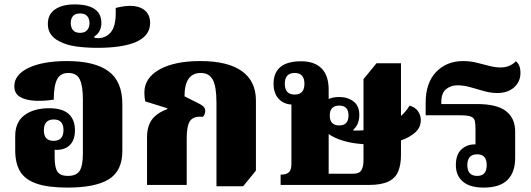

<svg xmlns="http://www.w3.org/2000/svg" viewBox="-20 -839 2408 871"><path d="M287 12Q198 12 146 -6Q94 -24 71.5 -61Q49 -98 49 -158V-222Q49 -285 91 -316.5Q133 -348 203 -348Q263 -348 291.5 -322Q320 -296 320 -248Q320 -205 298 -182Q276 -159 236 -159Q232 -159 228 -160V-124Q228 -77 241.5 -59Q255 -41 288 -41Q326 -41 341 -63.5Q356 -86 356 -143V-388Q356 -449 342 -478.5Q328 -508 290 -508Q254 -508 239 -479Q224 -450 224 -387Q180 -380 139 -382Q98 -384 71.5 -399Q45 -414 45 -448Q45 -500 109.5 -531Q174 -562 284 -562Q409 -562 472 -516Q535 -470 535 -367V-154Q535 -64 474 -26Q413 12 287 12ZM223 -200Q268 -200 268 -249Q268 -297 224 -297Q179 -297 179 -248Q179 -200 223 -200Z M422 -622Q368 -622 324 -628.5Q280 -635 250 -651Q224 -664 210.5 -683.5Q197 -703 197 -730Q197 -775 230.5 -797Q264 -819 318 -819Q440 -819 440 -734Q440 -716 432 -699.5Q424 -683 408 -674V-668Q413 -666 425 -666Q460 -666 482.5 -692.5Q505 -719 505 -780V-803Q580 -822 620.5 -802.5Q661 -783 661 -735Q661 -678 600 -650Q539 -622 422 -622ZM343 -690Q365 -690 375.5 -702.5Q386 -715 386 -734Q386 -754 375.5 -766Q365 -778 343 -778Q321 -778 311 -766Q301 -754 301 -734Q301 -715 311 -702.5Q321 -690 343 -690Z M962 6V-372Q962 -446 945.5 -477Q929 -508 891 -508Q817 -508 817 -402L873 -374Q894 -364 902.5 -356Q911 -348 911 -336Q911 -319 900 -309Q859 -313 843 -291.5Q827 -270 827 -213V0H647V-216Q647 -265 668.5 -295.5Q690 -326 739 -344V-348L639 -379Q636 -394 635.5 -404Q635 -414 635 -420Q635 -485 703 -523.5Q771 -562 889 -562Q1013 -562 1077 -516.5Q1141 -471 1141 -383V-65L1083 6Z M1253 0V-47H1258Q1278 -47 1290 -57Q1302 -67 1302 -96V-365Q1268 -366 1244.5 -390.5Q1221 -415 1221 -460Q1221 -509 1252 -535Q1283 -561 1346 -561Q1407 -561 1439 -528.5Q1471 -496 1471 -432V-390Q1492 -399 1518 -399Q1557 -399 1583.5 -379Q1610 -359 1610 -318Q1610 -274 1583 -251V-247Q1607 -246 1629 -248V-480L1688 -552H1799V-313Q1823 -334 1838 -360Q1865 -352 1877 -333.5Q1889 -315 1889 -295Q1889 -261 1864 -238.5Q1839 -216 1799 -202V-136Q1799 -92 1786.5 -61.5Q1774 -31 1742 -15.5Q1710 0 1653 0ZM1317 -410Q1361 -410 1361 -459Q1361 -508 1317 -508Q1272 -508 1272 -459Q1272 -410 1317 -410ZM1519 -270Q1561 -270 1561 -315Q1561 -360 1519 -360Q1476 -360 1476 -315Q1476 -270 1519 -270ZM1471 -51H1583Q1610 -51 1619.5 -67Q1629 -83 1629 -112V-185Q1583 -188 1547.5 -197.5Q1512 -207 1489 -220Q1479 -225 1471 -231Z M2174 12Q2112 12 2080 -15Q2048 -42 2048 -90Q2048 -138 2073 -161Q2098 -184 2133 -184Q2135 -184 2137 -184V-256Q2137 -278 2134 -291Q2131 -304 2116.5 -310Q2102 -316 2068 -316H1911V-373Q1911 -463 1958.5 -512.5Q2006 -562 2081 -562Q2113 -562 2143 -554.5Q2173 -547 2200 -540Q2227 -533 2251 -533Q2293 -533 2320 -561Q2341 -546 2341 -508Q2341 -468 2312 -442.5Q2283 -417 2236 -417Q2206 -417 2175 -426Q2144 -435 2113.5 -443.5Q2083 -452 2055 -452Q2025 -452 2003.5 -434.5Q1982 -417 1982 -375V-367H2144Q2235 -367 2276 -334.5Q2317 -302 2317 -243V-122Q2317 -57 2282 -22.5Q2247 12 2174 12ZM2145 -41Q2188 -41 2188 -90Q2188 -139 2145 -139Q2100 -139 2100 -90Q2100 -41 2145 -41Z"/></svg>

Font: Noto Serif Thai SemiCondensed Black
Style: Regular
Weight: 900
Width: 4
Designer: Monotype Design Team
Foundry: Monotype Imaging Inc.
Version: Version 2.002; ttfautohint (v1.8.4.7-5d5b)